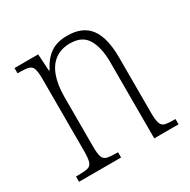

<svg xmlns="http://www.w3.org/2000/svg" viewBox="-128 -665 780 787"><g transform="rotate(-30 262.0 -271.5)"><path d="M29 0V-25H41Q71 -25 85.5 -29Q100 -33 105 -49Q110 -65 110 -99V-438Q110 -472 105 -487.5Q100 -503 85.5 -507Q71 -511 43 -511H33V-536H145L150 -456H153Q175 -500 206 -521.5Q237 -543 286 -543Q358 -543 392 -498Q426 -453 426 -359V-99Q426 -65 431 -49Q436 -33 450 -29Q464 -25 493 -25H500V0H385V-361Q385 -429 361.5 -469.5Q338 -510 280 -510Q238 -510 209 -489Q180 -468 165.5 -427.5Q151 -387 151 -331V-98Q151 -64 156 -48.5Q161 -33 176 -29Q191 -25 220 -25H228V0Z"/></g></svg>

Font: Noto Serif Khmer Condensed ExtraLight
Style: Regular
Weight: 250
Width: 3
Designer: Danh Hong and the Monotype Design Team
Foundry: Monotype Imaging Inc.
Version: Version 2.004